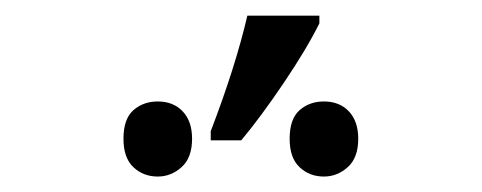

<svg xmlns="http://www.w3.org/2000/svg" viewBox="-20 -858 617 246"><path d="M250 -689.9Q281.7 -772.5 296.9 -837.9H389.2V-828.1Q373 -795.4 343.5 -751.7Q314 -708 289.1 -678.2H250ZM138.2 -680.2Q138.2 -705.6 150.9 -716.8Q163.6 -728 182.1 -728Q202.1 -728 214.1 -715.3Q226.1 -702.6 226.1 -680.2Q226.1 -655.8 212.6 -643.8Q199.2 -631.8 182.1 -631.8Q163.6 -631.8 150.9 -643.8Q138.2 -655.8 138.2 -680.2ZM351.1 -680.2Q351.1 -705.6 363.8 -716.8Q376.5 -728 395 -728Q415 -728 427 -715.3Q439 -702.6 439 -680.2Q439 -655.8 425.5 -643.8Q412.1 -631.8 395 -631.8Q376.5 -631.8 363.8 -643.8Q351.1 -655.8 351.1 -680.2Z"/></svg>

Font: Zoram GWebM
Style: Regular
Weight: 400
Foundry: Ascender Corporation
Version: Version 1.000